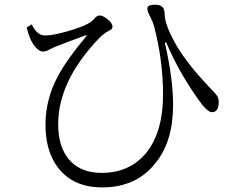

<svg xmlns="http://www.w3.org/2000/svg" viewBox="-20 -775 1040 820"><path d="M115.2 -670.9Q138.7 -623.5 171.4 -623.5Q216.8 -623.5 302.2 -651.9Q364.3 -671.9 382.3 -694.8Q393.6 -709 405.3 -709Q419.4 -709 439.5 -692.9Q460.4 -677.2 460.4 -660.2Q460.4 -650.4 444.3 -643.1Q418.5 -628.9 402.3 -610.8Q228.5 -428.7 228.5 -244.6Q228.5 -140.6 282.2 -85.4Q330.6 -36.6 413.6 -36.6Q534.7 -36.6 605.5 -123.5Q676.3 -212.4 676.3 -371.6Q676.3 -516.6 638.2 -662.1Q631.8 -685.1 617.2 -711.9Q609.4 -728 609.4 -739.7Q609.4 -754.9 644.5 -754.9Q683.1 -754.9 683.1 -715.8Q683.1 -667 737.3 -574.7Q784.2 -497.6 871.1 -405.8Q900.4 -376.5 907.7 -364.7Q914.1 -354 914.1 -339.8Q914.1 -295.9 885.3 -295.9Q864.7 -295.9 826.2 -351.1Q740.7 -472.2 689.5 -594.7L684.1 -591.8Q719.2 -439.5 719.2 -326.7Q719.2 -170.9 644 -78.6Q562.5 25.4 416.5 25.4Q293 25.4 228.5 -58.1Q174.3 -127.9 174.3 -242.7Q174.3 -350.6 227.1 -449.2Q264.6 -520 350.1 -622.1L347.2 -625Q216.3 -576.7 195.3 -565.9Q177.2 -554.7 164.1 -554.7Q146.5 -554.7 128.4 -577.6Q105.5 -606.4 94.2 -657.7Z"/></svg>

Font: I.MingCP
Style: Regular
Weight: 400
Designer: I.Font Project
Version: Version 8.000; Sep 06, 2022